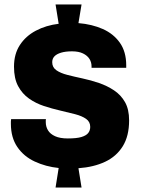

<svg xmlns="http://www.w3.org/2000/svg" viewBox="-20 -778 633 864"><path d="M230 66 244 -22Q186 -28 136.5 -51Q87 -74 58 -116.5Q29 -159 29 -221Q29 -226 29 -231Q29 -236 30 -242H187Q186 -240 186 -235.5Q186 -231 186 -228Q186 -208 196 -191.5Q206 -175 228 -165Q250 -155 285 -155Q325 -155 346.5 -161.5Q368 -168 377 -179.5Q386 -191 386 -207Q386 -230 367.5 -243Q349 -256 318.5 -264Q288 -272 251 -280.5Q214 -289 177.5 -301Q141 -313 110.5 -334.5Q80 -356 61.5 -390.5Q43 -425 43 -478Q43 -535 69.5 -575.5Q96 -616 141.5 -640Q187 -664 244 -671L230 -758H347L333 -674Q394 -669 442.5 -647.5Q491 -626 519.5 -585.5Q548 -545 548 -484V-473H392V-479Q392 -498 382.5 -513Q373 -528 353.5 -537.5Q334 -547 304 -547Q275 -547 255 -541Q235 -535 225 -524.5Q215 -514 215 -498Q215 -475 233.5 -462Q252 -449 283 -441Q314 -433 351.5 -425Q389 -417 425.5 -404.5Q462 -392 493 -371.5Q524 -351 542.5 -318.5Q561 -286 561 -236Q561 -166 532.5 -120Q504 -74 453 -50Q402 -26 333 -21L347 66Z"/></svg>

Font: Chivo Medium ExtraBold
Style: Regular
Weight: 800
Version: Version 2.002